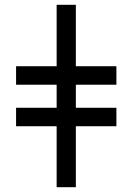

<svg xmlns="http://www.w3.org/2000/svg" viewBox="-20 -780 552 800"><path d="M216 0V-254H47V-331H216V-427H47V-504H216V-760H296V-504H465V-427H296V-331H465V-254H296V0Z"/></svg>

Font: Noto Serif SemiCondensed SemiBold
Style: Regular
Weight: 600
Width: 4
Designer: Monotype Design Team
Foundry: Monotype Imaging Inc.
Version: Version 2.013; ttfautohint (v1.8.4.7-5d5b)